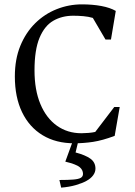

<svg xmlns="http://www.w3.org/2000/svg" viewBox="-20 -644 617 879"><path d="M320 12Q236 12 175 -25Q114 -62 81 -130.5Q48 -199 48 -294Q48 -373 73 -434Q98 -495 141 -537.5Q184 -580 239.5 -602Q295 -624 355 -624Q404 -624 444 -616.5Q484 -609 510 -594L488 -463H463L405 -562Q385 -568 361.5 -570Q338 -572 315 -572Q264 -572 224 -549Q184 -526 161 -471Q138 -416 138 -322Q138 -232 165 -167.5Q192 -103 240.5 -68.5Q289 -34 353 -34Q367 -34 385 -35.5Q403 -37 416 -40L503 -154H528L505 -22Q449 -1 406 5.5Q363 12 320 12ZM260 215 252 180Q292 180 316 178Q340 176 350 170Q360 164 360 152Q360 134 344.5 121Q329 108 279 96L314 0H339L326 54Q371 66 394 82.5Q417 99 417 128Q417 144 406.5 158.5Q396 173 376 184Q356 195 326.5 203.5Q297 212 260 215Z"/></svg>

Font: Ancizar Serif Light
Style: Regular
Weight: 400
Version: Version 8.100